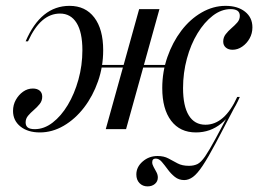

<svg xmlns="http://www.w3.org/2000/svg" viewBox="-20 -446 917 663"><path d="M489.5 197.6Q472.6 197.6 461.7 186.3Q450.8 175 450.8 156.5Q450.8 130.6 472.6 111.7Q494.4 92.7 524.2 92.7Q546 92.7 561.7 101.2Q577.4 109.7 593.1 118.1Q608.9 126.6 632.3 126.6Q649.2 126.6 661.7 120.6Q674.2 114.5 688.3 94Q702.4 73.4 724.6 32.3Q746.8 -8.9 783.1 -77.4L793.5 -82.3Q752.4 -3.2 725.4 47.6Q698.4 98.4 679.8 126.2Q661.3 154 646.4 164.9Q631.5 175.8 616.1 175.8Q597.6 175.8 583.9 164.9Q570.2 154 559.3 139.1Q548.4 124.2 538.7 112.9Q529 101.6 517.7 101.6Q505.6 101.6 505.6 114.5Q505.6 121.8 510.5 130.6Q515.3 139.5 520.2 148.4Q525 157.3 525 166.9Q525 180.6 514.9 189.1Q504.8 197.6 489.5 197.6ZM656.5 11.3Q601.6 11.3 571 -29Q540.3 -69.4 540.3 -141.9Q540.3 -198.4 558.1 -249.2Q575.8 -300 606 -339.9Q636.3 -379.8 676.2 -402.8Q716.1 -425.8 758.9 -425.8Q800.8 -425.8 826.2 -405.6Q851.6 -385.5 851.6 -351.6Q851.6 -330.6 841.9 -313.3Q832.3 -296 816.5 -285.1Q800.8 -274.2 783.1 -274.2Q768.5 -274.2 759.7 -281.9Q750.8 -289.5 750.8 -302.4Q750.8 -316.9 759.3 -327.8Q767.7 -338.7 779 -348.4Q790.3 -358.1 799.2 -368.1Q808.1 -378.2 808.1 -391.1Q808.1 -403.2 800 -408.9Q791.9 -414.5 776.6 -414.5Q744.4 -414.5 714.9 -391.9Q685.5 -369.4 662.1 -331Q638.7 -292.7 625.4 -243.5Q612.1 -194.4 612.1 -141.9Q612.1 -79.8 631.9 -47.6Q651.6 -15.3 689.5 -15.3Q755.6 -15.3 799.2 -111.3H808.1Q755.6 11.3 656.5 11.3ZM117.7 11.3Q75.8 11.3 50.4 -9.3Q25 -29.8 25 -62.9Q25 -83.9 34.7 -101.2Q44.4 -118.5 59.7 -129.4Q75 -140.3 93.5 -140.3Q108.1 -140.3 116.9 -133.1Q125.8 -125.8 125.8 -112.1Q125.8 -97.6 116.9 -86.7Q108.1 -75.8 96.8 -66.1Q85.5 -56.5 77 -46.4Q68.5 -36.3 68.5 -23.4Q68.5 -11.3 76.2 -5.6Q83.9 0 100 0Q132.3 0 161.7 -22.6Q191.1 -45.2 214.1 -83.5Q237.1 -121.8 250.8 -171Q264.5 -220.2 264.5 -272.6Q264.5 -334.7 244.4 -366.9Q224.2 -399.2 187.1 -399.2Q154 -399.2 126.6 -375.8Q99.2 -352.4 76.6 -303.2H68.5Q121 -425.8 220.2 -425.8Q275 -425.8 305.6 -385.5Q336.3 -345.2 336.3 -272.6Q336.3 -216.1 318.5 -165.3Q300.8 -114.5 270.2 -74.6Q239.5 -34.7 200 -11.7Q160.5 11.3 117.7 11.3ZM345.2 0 460.5 -414.5H530.6L415.3 0ZM298.4 -212.9 299.2 -221.8H585.5L584.7 -212.9Z"/></svg>

Font: Playfair 144pt Light
Style: Italic
Weight: 300
Italic angle: -15.6°
Designer: Claus Eggers Sørensen
Foundry: Claus Eggers Sørensen
Version: Version 2.001;gftools[0.9.30]